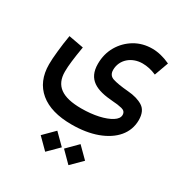

<svg xmlns="http://www.w3.org/2000/svg" viewBox="-203 -611 1165 1219"><g transform="rotate(30 379.0 -1.5)"><path d="M300.3 452.6 377.9 375.5 300.3 298.3 223.1 375.5ZM470.7 452.6 548.3 375.5 470.7 298.3 394 375.5ZM695.3 -422.4C649.4 -443.8 605 -454.6 562.5 -454.6C516.1 -454.6 473.6 -443.4 435.5 -420.9C397.5 -397.9 367.2 -367.7 344.7 -329.1C322.3 -290.5 311 -247.1 311 -198.7C311 -83.5 387.7 -48.8 509.8 -40C537.1 -38.6 560.5 -35.2 580.1 -30.3C599.6 -25.4 609.4 -13.7 609.4 4.9C609.4 22.9 598.1 39.1 575.7 53.2C530.8 82 452.1 100.1 360.8 100.1C219.7 100.1 154.3 52.2 154.3 -50.8C154.3 -73.7 156.2 -100.1 159.7 -128.9C163.1 -157.7 168.5 -194.8 176.3 -240.2L66.9 -260.3C59.6 -217.8 54.2 -177.2 50.3 -138.7C45.9 -99.6 43.9 -66.9 43.9 -41C43.9 42.5 71.3 106.4 126 151.9C180.2 196.8 257.8 219.2 358.4 219.2C428.2 219.2 490.2 209.5 543.9 189.9C650.9 150.4 714.8 77.6 714.8 -17.6C714.8 -62.5 701.2 -93.8 673.3 -111.3C645.5 -128.9 608.9 -139.6 563.5 -143.1C511.7 -147.5 474.1 -153.8 450.2 -161.6C426.3 -168.9 414.1 -186.5 414.1 -213.4C414.1 -288.6 477.1 -342.3 556.6 -342.3C589.8 -342.3 623.5 -335 658.2 -319.8Z"/></g></svg>

Font: Estedad SemiBold
Style: Regular
Weight: 600
Designer: Amin Abedi
Version: Version 7.3